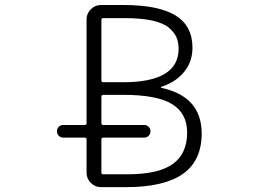

<svg xmlns="http://www.w3.org/2000/svg" viewBox="-20 -774 1040 772"><path d="M387.7 -451.2Q387.7 -443.4 395.5 -443.4H475.6Q697.3 -443.4 698.2 -577.1Q698.2 -603.5 689.9 -623Q681.6 -642.6 660.2 -661.6Q638.7 -680.7 593.8 -690.9Q548.8 -701.2 481.4 -701.2H395.5Q387.7 -701.2 387.7 -693.4ZM387.7 -279.3Q387.7 -271.5 395.5 -271.5H559.6Q570.3 -271.5 577.6 -264.2Q585 -256.8 585 -246.1Q585 -235.4 577.6 -228Q570.3 -220.7 559.6 -220.7H395.5Q387.7 -220.7 387.7 -212.9V-80.1Q387.7 -73.2 395.5 -73.2H492.2Q616.2 -73.2 674.3 -114.3Q732.4 -155.3 732.4 -241.2Q732.4 -318.4 671.9 -355.5Q611.3 -392.6 475.6 -392.6H395.5Q387.7 -392.6 387.7 -384.8ZM627.9 -424.8Q627 -424.8 627 -423.3Q627 -421.9 627.9 -420.9Q790 -386.7 791 -238.3Q791 -127.9 715.3 -74.7Q639.6 -21.5 486.3 -21.5H385.7Q362.3 -21.5 345.2 -38.6Q328.1 -55.7 328.1 -79.1V-212.9Q328.1 -220.7 321.3 -220.7H234.4Q223.6 -220.7 216.3 -228Q209 -235.4 209 -246.1Q209 -256.8 216.3 -264.2Q223.6 -271.5 234.4 -271.5H321.3Q328.1 -271.5 328.1 -279.3V-696.3Q328.1 -719.7 345.2 -736.8Q362.3 -753.9 385.7 -753.9H475.6Q617.2 -753.9 685.5 -711.9Q753.9 -669.9 753.9 -582Q753.9 -520.5 713.9 -477.5Q680.7 -441.4 627.9 -424.8Z"/></svg>

Font: Rounded Mgen+ 1m light
Style: Regular
Weight: 200
Designer: [Source Han Sans]
Ryoko NISHIZUKA  (kana & ideographs); Paul D. Hunt (Latin, Greek & Cyrillic); Wenlong ZHANG  (bopomofo
Version: Version 1.059.20150602